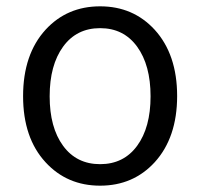

<svg xmlns="http://www.w3.org/2000/svg" viewBox="-20 -574 633 607"><path d="M124 -61Q53 -138 53 -270Q53 -402 124 -480Q192 -554 296.5 -554Q401 -554 469 -480Q540 -402 540 -270.5Q540 -139 469 -61Q401 13 296.5 13Q192 13 124 -61ZM179.5 -113Q222 -55 296.5 -55Q371 -55 413.5 -113Q456 -171 456 -269.5Q456 -368 413.5 -426.5Q371 -485 296.5 -485Q222 -485 179.5 -426.5Q137 -368 137 -269.5Q137 -171 179.5 -113Z"/></svg>

Font: Resource Han Rounded KR Normal
Style: Regular
Weight: 350
Designer: Cyano Hao (round all glyphs); Ryoko NISHIZUKA 西塚涼子 (kana, bopomofo & ideographs); Paul D. Hunt (Latin, Greek & Cyrillic)
Foundry: Cyano Hao
Version: 0.990